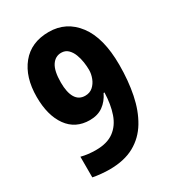

<svg xmlns="http://www.w3.org/2000/svg" viewBox="-177 -828 857 942"><g transform="rotate(-30 251.5 -357.0)"><path d="M464 -411Q464 -321 448.5 -244.5Q433 -168 398.5 -110.5Q364 -53 307 -21.5Q250 10 166 10Q144 10 118.5 7.5Q93 5 73 1V-116Q111 -106 157 -106Q220 -106 258 -134Q296 -162 313.5 -212.5Q331 -263 333 -330H328Q310 -292 279.5 -270Q249 -248 204 -248Q123 -248 78.5 -310Q34 -372 34 -477Q34 -589 89 -656.5Q144 -724 244 -724Q343 -724 403.5 -644Q464 -564 464 -411ZM246 -605Q212 -605 192 -574.5Q172 -544 172 -479Q172 -423 190 -393Q208 -363 244 -363Q270 -363 287.5 -378.5Q305 -394 314 -417.5Q323 -441 323 -464Q323 -484 319.5 -508Q316 -532 307.5 -554Q299 -576 284 -590.5Q269 -605 246 -605Z"/></g></svg>

Font: Noto Sans Lao Condensed
Style: Bold
Weight: 700
Width: 3
Designer: Monotype Design Team
Foundry: Monotype Imaging Inc.
Version: Version 2.003; ttfautohint (v1.8.4.7-5d5b)